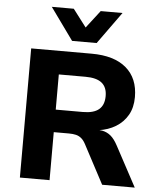

<svg xmlns="http://www.w3.org/2000/svg" viewBox="-61 -992 864 1044"><g transform="rotate(5 371.0 -470.0)"><path d="M87 0V-705H417Q540 -705 606 -649Q672 -593 672 -490Q672 -433 648.5 -392Q625 -351 584 -326Q543 -301 491 -294L494 -295L511 -293Q537 -288 557.5 -271Q578 -254 597 -218L714 0H536L423 -213Q413 -232 400 -243Q387 -254 370.5 -258Q354 -262 332 -262H249V0ZM249 -385H397Q456 -385 484.5 -409Q513 -433 513 -482Q513 -530 484 -553.5Q455 -577 395 -577H249ZM305 -765 179 -940H299L372 -844L446 -940H565L439 -765Z"/></g></svg>

Font: Nunito Sans 8pt ExtraBold
Style: Regular
Weight: 800
Version: Version 3.101;gftools[0.9.27]